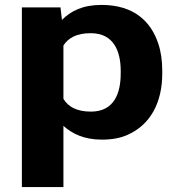

<svg xmlns="http://www.w3.org/2000/svg" viewBox="-20 -558 745 781"><path d="M232 -477 226 -528H69V203H238V-46C274 -14 322 10 394 10C434 10 470 4 500 -10C592 -51 640 -141 640 -259V-270C640 -310 635 -347 624 -380C595 -469 526 -538 393 -538C316 -538 268 -513 232 -477ZM350 -104C292 -104 257 -124 238 -156V-373C258 -404 292 -423 349 -423C443 -423 471 -349 471 -270V-259C471 -180 445 -104 350 -104Z"/></svg>

Font: Asimov
Style: XWid
Weight: 500
Designer: Google
Version: Version 2.000980; 2014